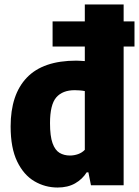

<svg xmlns="http://www.w3.org/2000/svg" viewBox="-20 -828 622 858"><path d="M237.5 10Q181.5 10 133.8 -18Q86 -46 56.8 -106.2Q27.5 -166.5 27.5 -263Q27.5 -405.5 100 -481.2Q172.5 -557 321 -557Q331 -557 340.5 -556.2Q350 -555.5 359 -555V-808H532.5V0H386.5L375 -58H367.5Q348 -27 315.5 -8.5Q283 10 237.5 10ZM292.5 -133Q311 -133 328.8 -139.2Q346.5 -145.5 359 -158.5V-421Q349.5 -423 337 -424Q324.5 -425 314 -425Q259.5 -425 231.5 -392.8Q203.5 -360.5 203.5 -277.5Q203.5 -219.5 214.8 -188.2Q226 -157 246 -145Q266 -133 292.5 -133ZM215 -620V-732.5H581V-620Z"/></svg>

Font: Encode Sans Semi Condensed ExtraBold
Style: Regular
Weight: 800
Width: 4
Designer: Multiple Designers
Foundry: Impallari Type
Version: Version 3.000; ttfautohint (v1.8.3) -l 8 -r 50 -G 200 -x 14 